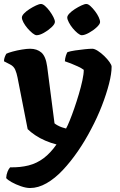

<svg xmlns="http://www.w3.org/2000/svg" viewBox="-28 -745 601 965"><path d="M123 200Q103 200 77 191Q51 182 30.5 170.5Q10 159 3 150Q4 132 10 117.5Q16 103 23 96Q74 97 115.5 86.5Q157 76 191.5 50Q226 24 256 -19Q228 -26 200 -38Q172 -50 149 -65.5Q126 -81 111 -96L60 -356Q56 -377 48.5 -394.5Q41 -412 23 -421L-8 -437Q-8 -448 -4 -458.5Q0 -469 4 -475Q14 -480 36 -486Q58 -492 82.5 -496Q107 -500 123 -500Q158 -500 180 -481Q202 -462 209 -411L246 -125Q252 -120 262 -114.5Q272 -109 283.5 -105Q295 -101 304 -99Q311 -111 322 -138Q333 -165 345 -199.5Q357 -234 368 -271Q379 -308 386 -340.5Q393 -373 393 -394Q381 -403 363.5 -411Q346 -419 328.5 -426Q311 -433 298 -437Q299 -452 303 -464.5Q307 -477 311 -483Q326 -488 350 -491.5Q374 -495 398 -497.5Q422 -500 436 -500Q447 -500 463.5 -489.5Q480 -479 496 -463.5Q512 -448 522.5 -433Q533 -418 533 -410Q533 -375 520 -324Q507 -273 484 -213.5Q461 -154 430 -96Q400 -38 363.5 15Q327 68 287.5 110Q248 152 206 176Q164 200 123 200ZM383 -568Q375 -568 362.5 -578Q350 -588 338 -602.5Q326 -617 318 -632.5Q310 -648 310 -657Q310 -666 321 -677.5Q332 -689 348.5 -699.5Q365 -710 381 -717.5Q397 -725 406 -725Q415 -725 426.5 -714.5Q438 -704 449.5 -689Q461 -674 468 -659Q475 -644 475 -634Q475 -624 458 -608Q441 -592 419 -580Q397 -568 383 -568ZM156 -568Q148 -568 135.5 -578Q123 -588 110.5 -602.5Q98 -617 90 -632Q82 -647 82 -657Q82 -666 93 -677.5Q104 -689 120.5 -699.5Q137 -710 153 -717.5Q169 -725 178 -725Q187 -725 198.5 -715Q210 -705 221.5 -689.5Q233 -674 240.5 -659Q248 -644 248 -635Q248 -624 231 -608Q214 -592 192.5 -580Q171 -568 156 -568Z"/></svg>

Font: Texturina 12pt ExtraBold
Style: Regular
Weight: 800
Designer: Guillermo Torres Carreño
Foundry: Omnibus-Type
Version: Version 1.002